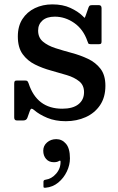

<svg xmlns="http://www.w3.org/2000/svg" viewBox="-20 -554 554 899"><path d="M389 -362Q370 -417 327.5 -446.5Q285 -476 236.5 -476Q199 -476 178.8 -458Q158.5 -440 158.5 -411Q158.5 -378 181.2 -359Q204 -340 239.8 -328.5Q275.5 -317 315.8 -306.2Q356 -295.5 392 -278.5Q428 -261.5 450.8 -231.8Q473.5 -202 473.5 -152.5Q473.5 -98.5 448.5 -61.5Q423.5 -24.5 381.2 -5.5Q339 13.5 288 13.5Q239 13.5 201.2 -2.2Q163.5 -18 140 -38.5Q132.5 -45 128 -45Q123.5 -45 120 -35.5L108 -2Q103.5 10 89 10H59Q46.5 10 46.5 -4V-161.5Q46.5 -170.5 49 -173.8Q51.5 -177 60 -177H97Q106 -177 108.8 -173.5Q111.5 -170 114 -163.5Q152.5 -45 271.5 -45Q321 -45 347.2 -65.8Q373.5 -86.5 373.5 -122.5Q373.5 -155 351 -173.2Q328.5 -191.5 293.2 -202.2Q258 -213 218.5 -223.8Q179 -234.5 143.8 -252Q108.5 -269.5 86 -300.5Q63.5 -331.5 63.5 -383.5Q63.5 -431.5 85 -464.8Q106.5 -498 143.2 -515.8Q180 -533.5 225 -533.5Q274 -533.5 309.5 -517Q345 -500.5 365.5 -480.5Q373 -472.5 375.2 -471Q377.5 -469.5 381.5 -482L394.5 -519Q397 -525.5 400.2 -527.8Q403.5 -530 413 -530H442.5Q455.5 -530 455.5 -516V-360Q455.5 -352 452.8 -349.5Q450 -347 441 -347H406Q395.5 -347 393.5 -350.8Q391.5 -354.5 389 -362ZM182.5 151.5Q182.5 128.5 200.2 113Q218 97.5 243.5 97.5Q270.5 97.5 289 119.2Q307.5 141 307.5 187.5Q307.5 218.5 293 249Q278.5 279.5 252.8 300.8Q227 322 193.5 325Q188 325.5 185.8 324.8Q183.5 324 183.5 318V297Q183.5 288.5 193.5 287.5Q222 283.5 243.2 258.8Q264.5 234 263.5 201.5Q263 195.5 255 200.5Q247 205.5 232 205.5Q209 205.5 195.8 190.2Q182.5 175 182.5 151.5Z"/></svg>

Font: Besley Medium
Style: Regular
Weight: 500
Designer: Owen Earl
Foundry: indestructible type*
Version: Version 2.001; ttfautohint (v1.8.3)